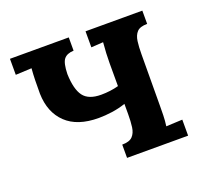

<svg xmlns="http://www.w3.org/2000/svg" viewBox="-94 -610 771 721"><g transform="rotate(-20 292.0 -250.0)"><path d="M298 0V-53Q327 -53 339.5 -66Q352 -79 355 -101.5Q358 -124 358 -153V-194Q332 -185 303.5 -181Q275 -177 250 -177Q165 -177 120 -220Q75 -263 73 -338Q73 -370 73.5 -393Q74 -416 76 -439L12 -436V-500H247V-447Q220 -446 208 -431Q196 -416 195 -372Q197 -311 217.5 -283.5Q238 -256 288 -256Q325 -256 358 -265V-357Q358 -374 359 -396Q360 -418 362 -439L314 -436V-500H541V-447Q512 -447 500 -434Q488 -421 485 -398.5Q482 -376 482 -347L481 -143Q481 -126 480.5 -104Q480 -82 477 -61L542 -64V0Z"/></g></svg>

Font: Lora SemiBold
Style: Regular
Weight: 600
Designer: Olga Karpushina, Alexei Vanyashin (Cyrillic)
Foundry: Cyreal
Version: Version 3.011; ttfautohint (v1.8.4.7-5d5b)